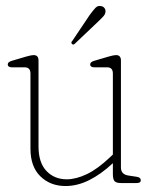

<svg xmlns="http://www.w3.org/2000/svg" viewBox="-20 -613 506 643"><path d="M82 -115V-366.5Q82 -387.5 63 -387.5H20.5Q6 -387.5 6 -397.5Q6 -405.5 20 -409.5L67.5 -423.5Q85 -428.5 92.5 -428.5Q109 -428.5 109 -410.5V-122.5Q109 -68.5 135.5 -40.5Q162 -12.5 203.5 -12.5Q234.5 -12.5 270.8 -29.8Q307 -47 348.5 -86.5L358 -95.5V-366.5Q358 -387.5 339 -387.5H296.5Q282 -387.5 282 -397.5Q282 -405.5 296 -409.5L343.5 -423.5Q361 -428.5 368.5 -428.5Q385 -428.5 385 -410.5V-52Q385 -28.5 411 -25L437.5 -21Q451.5 -19 451.5 -9Q451.5 0 437.5 0H385.5Q370 0 364 -6Q358 -12 358 -30V-66.5Q319 -30 279.2 -10Q239.5 10 199.5 10Q148.5 10 115.2 -22.5Q82 -55 82 -115ZM280.5 -563Q292 -578.5 299.8 -586.8Q307.5 -595 318.5 -592.5Q326 -591.5 330.2 -585.5Q334.5 -579.5 333 -572Q332 -564 324.8 -556.8Q317.5 -549.5 309 -541L230.5 -466.5Q225.5 -461.5 221.5 -465.5Q216 -470 222.5 -476.5Z"/></svg>

Font: Fraunces 144pt S100 Thin
Style: Regular
Weight: 100
Version: Version 1.000; ttfautohint (v1.8.3)